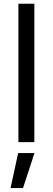

<svg xmlns="http://www.w3.org/2000/svg" viewBox="-20 -747 277 1009"><path d="M160.5 -727.3H76.7V0H160.5ZM35.5 241.5H100.9L161.2 57.5H75.3Z"/></svg>

Font: Magic Ui Pro
Style: Regular
Weight: 400
Designer: Stefan Endress, Andreas Faust
Version: Version 1.000;FEAKit 1.0